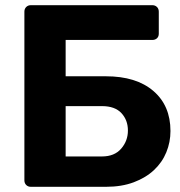

<svg xmlns="http://www.w3.org/2000/svg" viewBox="-20 -720 693 740"><path d="M99 0Q88 0 81 -7Q74 -14 74 -25V-675Q74 -686 81 -693Q88 -700 99 -700H567Q578 -700 585 -693Q592 -686 592 -675V-590Q592 -579 585 -572.5Q578 -566 567 -566H233V-426H388Q505 -426 571 -369.5Q637 -313 637 -215Q637 -172 621 -133Q605 -94 573.5 -64.5Q542 -35 495.5 -17.5Q449 0 388 0ZM233 -117H373Q421 -117 447 -147Q473 -177 473 -217Q473 -257 448 -284Q423 -311 373 -311H233Z"/></svg>

Font: Fz Rubik SemBd
Style: Regular
Weight: 600
Designer: Hubert and Fischer
Foundry: Hubert and Fischer
Version: Vit hóa bi FontZin.com